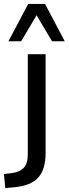

<svg xmlns="http://www.w3.org/2000/svg" viewBox="-69 -768 351 981"><path d="M-42 193 -49 121 -6 116Q31 111 52 90Q73 69 73 18V-491H164V12Q164 54 155 85.5Q146 117 127 138.5Q108 160 77 172.5Q46 185 1 189ZM-26 -557 75 -748H161L262 -557H197L118 -690L39 -557Z"/></svg>

Font: Nunito Sans 10pt SemiCondensed Medium
Style: Regular
Weight: 500
Width: 4
Designer: Vernon Adams
Foundry: Vernon Adams
Version: Version 3.101;gftools[0.9.27]